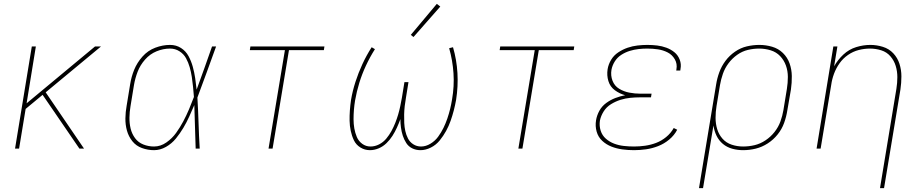

<svg xmlns="http://www.w3.org/2000/svg" viewBox="-20 -771 4792 996"><path d="M58 0H79L113 -206L201 -279L262 -190L392 0H416L217 -292L504 -530H473L118 -235L166 -530H145Z M779 8Q811 8 841 -9Q871 -26 892.5 -52.5Q914 -79 931 -107.5Q948 -136 961.5 -166Q975 -196 988 -226Q990 -170 991.5 -113.5Q993 -57 995 0H1016Q1012 -66 1010 -132.5Q1008 -199 1004 -265Q1029 -331 1053 -397.5Q1077 -464 1101 -530H1080Q1060 -474 1040.5 -418Q1021 -362 1000 -306Q997 -336 992.5 -366Q988 -396 980 -425Q972 -454 958 -480Q944 -506 919 -522Q894 -538 862 -538Q824 -538 785.5 -523.5Q747 -509 719 -477.5Q691 -446 676 -409Q661 -372 655 -333L637 -223Q631 -190 630.5 -157Q630 -124 638.5 -93.5Q647 -63 666.5 -38.5Q686 -14 716.5 -3Q747 8 779 8ZM779 -11Q750 -11 723.5 -21.5Q697 -32 680.5 -54.5Q664 -77 657.5 -104.5Q651 -132 651.5 -161.5Q652 -191 657 -220L675 -330Q681 -365 694 -399Q707 -433 732.5 -462Q758 -491 792.5 -505Q827 -519 862 -519Q889 -519 911 -505Q933 -491 945 -469Q957 -447 964 -422.5Q971 -398 975 -372Q979 -346 981.5 -320Q984 -294 986 -268Q974 -236 960.5 -204Q947 -172 930.5 -141Q914 -110 893.5 -81.5Q873 -53 843 -32Q813 -11 779 -11Z M1373 0H1394L1479 -511H1660L1663 -530H1279L1276 -511H1458Z M1899 8Q1922 8 1944.5 -1.5Q1967 -11 1985 -28.5Q2003 -46 2016 -66.5Q2029 -87 2039 -109Q2049 -131 2057 -153Q2057 -131 2060 -109Q2063 -87 2069.5 -67Q2076 -47 2087.5 -29Q2099 -11 2118.5 -1.5Q2138 8 2161 8Q2188 8 2215 -5.5Q2242 -19 2261 -42.5Q2280 -66 2294 -91.5Q2308 -117 2317.5 -144Q2327 -171 2334 -198Q2341 -225 2346 -253Q2357 -323 2353 -392Q2349 -461 2330 -526L2310 -521Q2328 -458 2332.5 -391Q2337 -324 2325 -255Q2321 -230 2315 -205.5Q2309 -181 2300.5 -156Q2292 -131 2280.5 -107.5Q2269 -84 2253 -62Q2237 -40 2213 -25.5Q2189 -11 2164 -11Q2142 -11 2124 -22.5Q2106 -34 2096.5 -52.5Q2087 -71 2082.5 -91.5Q2078 -112 2077 -133.5Q2076 -155 2076.5 -177Q2077 -199 2079.5 -221Q2082 -243 2086 -265L2099 -345H2078L2065 -265Q2061 -243 2056.5 -221Q2052 -199 2045.5 -177Q2039 -155 2030.5 -133.5Q2022 -112 2010.5 -91Q1999 -70 1983.5 -51.5Q1968 -33 1946.5 -22Q1925 -11 1902 -11Q1878 -11 1859 -25Q1840 -39 1831 -60.5Q1822 -82 1818 -105Q1814 -128 1814 -152.5Q1814 -177 1816 -201.5Q1818 -226 1822 -250Q1830 -296 1844 -341.5Q1858 -387 1878.5 -431Q1899 -475 1925 -516L1908 -526Q1881 -484 1860 -438.5Q1839 -393 1824 -346.5Q1809 -300 1801 -253Q1797 -226 1795 -198.5Q1793 -171 1793.5 -144.5Q1794 -118 1799.5 -92Q1805 -66 1816 -43Q1827 -20 1849.5 -6Q1872 8 1899 8ZM2125 -579 2264 -737 2246 -751 2111 -590Z M2669 0H2690L2775 -511H2956L2959 -530H2575L2572 -511H2754Z M3269 8Q3300 8 3331.5 3.5Q3363 -1 3394 -13Q3425 -25 3451.5 -47Q3478 -69 3493 -98L3475 -107Q3460 -80 3435.5 -60Q3411 -40 3383 -29.5Q3355 -19 3326 -15Q3297 -11 3269 -11Q3242 -11 3215.5 -14Q3189 -17 3165.5 -26Q3142 -35 3123 -51.5Q3104 -68 3096 -93Q3088 -118 3092 -145Q3097 -170 3111.5 -193Q3126 -216 3149.5 -230.5Q3173 -245 3198.5 -253Q3224 -261 3249.5 -263.5Q3275 -266 3300 -266H3357L3360 -285H3303Q3273 -285 3244.5 -290.5Q3216 -296 3192 -310.5Q3168 -325 3157.5 -352Q3147 -379 3152 -409Q3156 -431 3169 -452Q3182 -473 3203 -486.5Q3224 -500 3247 -507Q3270 -514 3292.5 -516.5Q3315 -519 3338 -519Q3366 -519 3393 -515Q3420 -511 3443.5 -499Q3467 -487 3480.5 -463.5Q3494 -440 3489 -412Q3489 -409 3488 -405H3509Q3510 -409 3510 -413Q3515 -438 3506 -461.5Q3497 -485 3478.5 -500Q3460 -515 3437 -523.5Q3414 -532 3389 -535Q3364 -538 3338 -538Q3313 -538 3287 -535Q3261 -532 3236 -523.5Q3211 -515 3187.5 -499.5Q3164 -484 3150 -460.5Q3136 -437 3132 -412Q3127 -380 3136 -350.5Q3145 -321 3169.5 -303Q3194 -285 3223 -277Q3197 -272 3172 -262.5Q3147 -253 3124.5 -236.5Q3102 -220 3089 -196Q3076 -172 3072 -147Q3067 -117 3075 -88.5Q3083 -60 3104 -40.5Q3125 -21 3152 -10.5Q3179 0 3208.5 4Q3238 8 3269 8Z M3606 205H3627L3681 -120Q3685 -92 3697 -67Q3709 -42 3730 -24.5Q3751 -7 3778.5 0.5Q3806 8 3835 8Q3868 8 3900.5 0Q3933 -8 3962.5 -27Q3992 -46 4014 -73.5Q4036 -101 4047.5 -133Q4059 -165 4064 -197L4083 -307Q4088 -342 4087.5 -376.5Q4087 -411 4076 -442Q4065 -473 4041.5 -496Q4018 -519 3985.5 -528.5Q3953 -538 3919 -538Q3887 -538 3854.5 -530.5Q3822 -523 3793 -503Q3764 -483 3743.5 -455.5Q3723 -428 3711.5 -396.5Q3700 -365 3695 -333ZM3835 -11Q3804 -11 3775.5 -20.5Q3747 -30 3728 -51.5Q3709 -73 3700.5 -101Q3692 -129 3692 -160Q3692 -191 3697 -221L3715 -330Q3720 -359 3730 -388Q3740 -417 3759 -442.5Q3778 -468 3804 -486.5Q3830 -505 3859.5 -512Q3889 -519 3918 -519Q3949 -519 3978 -510Q4007 -501 4027 -480Q4047 -459 4057 -431Q4067 -403 4067 -372Q4067 -341 4062 -310L4044 -200Q4039 -170 4028.5 -141Q4018 -112 3998 -86.5Q3978 -61 3951 -43Q3924 -25 3894.5 -18Q3865 -11 3835 -11Z M4545 205H4566L4651 -307Q4656 -341 4656 -375Q4656 -409 4646 -440Q4636 -471 4614 -494.5Q4592 -518 4560 -528Q4528 -538 4495 -538Q4458 -538 4421 -526.5Q4384 -515 4355 -488Q4326 -461 4307 -427L4324 -530H4303L4216 0H4237L4292 -331Q4296 -360 4306.5 -388.5Q4317 -417 4335 -442.5Q4353 -468 4379 -486Q4405 -504 4434.5 -511.5Q4464 -519 4493 -519Q4523 -519 4551.5 -510Q4580 -501 4599 -479Q4618 -457 4626.5 -429Q4635 -401 4635 -371Q4635 -341 4630 -310Z"/></svg>

Font: Iosevka Sparkle Thin
Style: Italic
Weight: 100
Italic angle: -9°
Designer: Belleve Invis
Foundry: Belleve Invis
Version: Version 4.5.0; ttfautohint (v1.8.3)